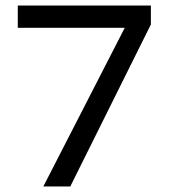

<svg xmlns="http://www.w3.org/2000/svg" viewBox="-20 -671 612 691"><path d="M136 0 429 -571H44V-651H523V-583L233 0Z"/></svg>

Font: Noto Sans Telugu
Style: Regular
Weight: 400
Designer: Jelle Bosma - Monotype Design Team
Foundry: Monotype Imaging Inc.
Version: Version 2.003